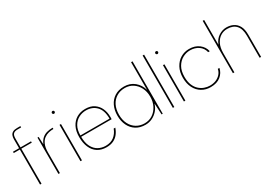

<svg xmlns="http://www.w3.org/2000/svg" viewBox="3 -1487 3165 2270"><g transform="rotate(-30 1586.0 -351.5)"><path d="M102 0V-618Q102 -648 111 -669.5Q120 -691 141.5 -703Q163 -715 200 -715H246V-697H196Q157 -697 139.5 -679Q122 -661 122 -618V0ZM19 -478V-496H265V-478Z M353 0V-496H369L374 -395H375Q393 -437 420.5 -462Q448 -487 484.5 -497.5Q521 -508 567 -508V-490H561Q534 -490 501.5 -482.5Q469 -475 439.5 -453.5Q410 -432 391.5 -390.5Q373 -349 373 -281V0Z M654 0V-496H674V0ZM664 -642Q657 -642 651 -648Q645 -654 645 -661Q645 -669 651 -674.5Q657 -680 664 -680Q672 -680 677.5 -674.5Q683 -669 683 -661Q683 -654 677.5 -648Q672 -642 664 -642Z M1006 12Q935 12 885 -20.5Q835 -53 809 -113Q783 -173 783 -254Q783 -335 812 -391.5Q841 -448 892 -478Q943 -508 1009 -508Q1082 -508 1129 -476Q1176 -444 1199 -392.5Q1222 -341 1222 -282Q1222 -272 1222 -264.5Q1222 -257 1221 -246H794V-264H1203Q1203 -377 1149 -432.5Q1095 -488 1009 -488Q957 -488 910.5 -464.5Q864 -441 834.5 -390.5Q805 -340 805 -259V-250Q805 -165 832.5 -111.5Q860 -58 905.5 -33Q951 -8 1006 -8Q1074 -8 1119 -42.5Q1164 -77 1187 -138H1209Q1194 -94 1167.5 -60Q1141 -26 1101 -7Q1061 12 1006 12Z M1537 12Q1463 12 1410 -21.5Q1357 -55 1329 -113.5Q1301 -172 1301 -247Q1301 -322 1329 -381Q1357 -440 1410.5 -474Q1464 -508 1539 -508Q1621 -508 1678.5 -460.5Q1736 -413 1757 -337V-715H1777V0H1761L1753 -150H1752Q1737 -102 1705.5 -66Q1674 -30 1631 -9Q1588 12 1537 12ZM1537 -8Q1599 -8 1647 -40Q1695 -72 1722.5 -126.5Q1750 -181 1750 -248Q1750 -318 1722.5 -372Q1695 -426 1647.5 -457Q1600 -488 1539 -488Q1476 -488 1427 -459Q1378 -430 1350.5 -376Q1323 -322 1323 -248Q1323 -175 1350.5 -121Q1378 -67 1426.5 -37.5Q1475 -8 1537 -8Z M1915 0V-715H1935V0Z M2066 0V-496H2086V0ZM2076 -642Q2069 -642 2063 -648Q2057 -654 2057 -661Q2057 -669 2063 -674.5Q2069 -680 2076 -680Q2084 -680 2089.5 -674.5Q2095 -669 2095 -661Q2095 -654 2089.5 -648Q2084 -642 2076 -642Z M2427 12Q2360 12 2307.5 -19.5Q2255 -51 2225 -109.5Q2195 -168 2195 -248Q2195 -328 2226.5 -386.5Q2258 -445 2310.5 -476.5Q2363 -508 2427 -508Q2508 -508 2561.5 -466.5Q2615 -425 2628 -362H2606Q2593 -420 2545 -454Q2497 -488 2428 -488Q2376 -488 2327.5 -461.5Q2279 -435 2248 -382Q2217 -329 2217 -248Q2217 -183 2235.5 -137.5Q2254 -92 2285 -63.5Q2316 -35 2353.5 -21.5Q2391 -8 2428 -8Q2474 -8 2510.5 -23Q2547 -38 2572.5 -66Q2598 -94 2606 -134H2628Q2616 -72 2565 -30Q2514 12 2427 12Z M2735 0V-715H2755V-379H2756Q2781 -443 2831.5 -475.5Q2882 -508 2937 -508Q2988 -508 3029.5 -487.5Q3071 -467 3095.5 -422.5Q3120 -378 3120 -305V0H3100V-300Q3100 -396 3057.5 -442Q3015 -488 2937 -488Q2886 -488 2845 -462Q2804 -436 2779.5 -386.5Q2755 -337 2755 -264V0Z"/></g></svg>

Font: DM Sans 28pt Thin
Style: Regular
Weight: 250
Version: Version 4.004;gftools[0.9.30]